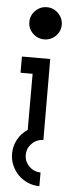

<svg xmlns="http://www.w3.org/2000/svg" viewBox="-55 -607 298 838"><g transform="rotate(5 93.5 -188.5)"><path d="M151 0Q122 0 101 21Q80 42 80 71Q80 100 101 121Q122 142 151 142V202Q124 202 100 191.5Q76 181 58.5 163.5Q41 146 30.5 122Q20 98 20 71Q20 38 35.5 9Q51 -20 79 -38V-284H26V-355H150ZM116 -579Q145 -579 166 -558Q187 -537 187 -508Q187 -479 166 -458.5Q145 -438 116 -438Q87 -438 66 -458.5Q45 -479 45 -508Q45 -537 66 -558Q87 -579 116 -579Z"/></g></svg>

Font: Googee
Style: Regular
Weight: 400
Designer: Peter Wiegel
Foundry: CATFonts Peter Wiegel
Version: 1.000